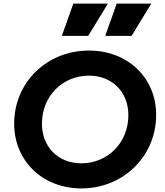

<svg xmlns="http://www.w3.org/2000/svg" viewBox="-20 -1039 922 1071"><path d="M434 12C666 12 851 -166 851 -398C851 -604 694 -757 476 -757C242 -757 59 -580 59 -349C59 -142 217 12 434 12ZM214 -349C214 -505 331 -617 476 -617C604 -617 696 -528 696 -397C696 -241 579 -128 434 -128C306 -128 214 -218 214 -349ZM325 -839H472L582 -1019H389ZM567 -839H714L824 -1019H631Z"/></svg>

Font: Mluvka ExtraBold
Style: Italic
Weight: 800
Italic angle: -8°
Designer: Modified by Jiří Krblich, Original typeface by Gumpita Rahayu
Foundry: Gumpita Rahayu & Jiří Krblich
Version: Version 2.000;Glyphs 3.1.1 (3134)